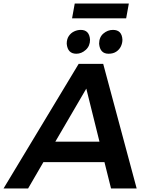

<svg xmlns="http://www.w3.org/2000/svg" viewBox="-74 -1059 841 1079"><path d="M635 -956H331L346 -1039H650ZM355 -757Q306 -757 301 -813Q301 -839 312.5 -856.2Q324 -873.5 342.2 -882.2Q360.5 -891 380 -891Q428 -891 432 -836Q432 -800.5 408 -778.8Q384 -757 355 -757ZM536 -757Q488 -757 483 -813Q483 -850 507 -870.5Q531 -891 561 -891Q611 -891 614 -836Q614 -816.5 605.5 -798.5Q597 -780.5 579.5 -768.8Q562 -757 536 -757ZM694 0H550L513 -148H170L84 0H-54L368 -700H506ZM485 -263 411 -561 237 -263Z"/></svg>

Font: Argentum Sans Medium
Style: Italic
Weight: 500
Italic angle: -11°
Designer: Julieta Ulanovsky (font), Cristiano Sobral (main changes and remaster)
Foundry: Julieta Ulanovsky (font), Cristiano Sobral (main changes and remaster)
Version: Version 2.007;June 15, 2022;FontCreator 14.0.0.2814 64-bit; 